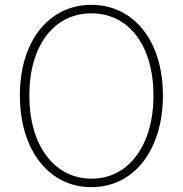

<svg xmlns="http://www.w3.org/2000/svg" viewBox="-20 -759 754 792"><path d="M145 -90C197 -24 271 13 357 13C443 13 517 -24 569 -90C621 -156 652 -251 652 -365C652 -594 529 -739 357 -739C185 -739 62 -594 62 -365C62 -251 93 -156 145 -90ZM542 -116C498 -56 434 -22 357 -22C281 -22 217 -56 172 -116C127 -175 101 -261 101 -365C101 -573 204 -704 357 -704C510 -704 613 -573 613 -365C613 -261 587 -175 542 -116Z"/></svg>

Font: GenSenRounded2 TW EL
Style: Regular
Weight: 250
Version: Version 2.100;PS 2.1;hotconv 16.6.51;makeotf.lib2.5.65220 DE